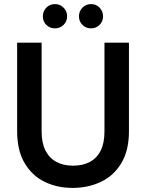

<svg xmlns="http://www.w3.org/2000/svg" viewBox="-20 -909 716 941"><path d="M336 12Q260 12 198.5 -18Q137 -48 100.5 -110Q64 -172 64 -266V-700H184V-265Q184 -208 203 -171Q222 -134 256.5 -115.5Q291 -97 338 -97Q386 -97 420.5 -115.5Q455 -134 473.5 -171Q492 -208 492 -265V-700H612V-266Q612 -172 575 -110Q538 -48 475 -18Q412 12 336 12ZM250 -770Q224 -770 207 -787Q190 -804 190 -829Q190 -854 207 -871.5Q224 -889 250 -889Q274 -889 291.5 -871.5Q309 -854 309 -829Q309 -804 291.5 -787Q274 -770 250 -770ZM426 -770Q401 -770 384 -787Q367 -804 367 -829Q367 -854 384 -871.5Q401 -889 426 -889Q451 -889 468 -871.5Q485 -854 485 -829Q485 -804 468 -787Q451 -770 426 -770Z"/></svg>

Font: DM Sans 16pt SemiBold
Style: Regular
Weight: 600
Version: Version 4.004;gftools[0.9.30]